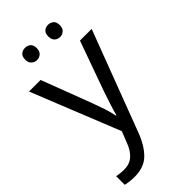

<svg xmlns="http://www.w3.org/2000/svg" viewBox="-297 -797 1103 1103"><g transform="rotate(-45 255.0 -245.0)"><path d="M1 -536H95L211 -231Q226 -191 238 -154.5Q250 -118 256 -85H260Q266 -110 279 -150.5Q292 -191 306 -232L415 -536H510L279 74Q251 150 206.5 195Q162 240 84 240Q60 240 42 237.5Q24 235 11 232V162Q22 164 37.5 166Q53 168 70 168Q116 168 144.5 142Q173 116 189 73L217 2ZM115 -681Q115 -707 129 -718.5Q143 -730 162 -730Q181 -730 195 -718.5Q209 -707 209 -681Q209 -656 195 -643.5Q181 -631 162 -631Q143 -631 129 -643.5Q115 -656 115 -681ZM303 -681Q303 -707 316.5 -718.5Q330 -730 349 -730Q368 -730 382 -718.5Q396 -707 396 -681Q396 -656 382 -643.5Q368 -631 349 -631Q330 -631 316.5 -643.5Q303 -656 303 -681Z"/></g></svg>

Font: Noto Sans Old Permic
Style: Regular
Weight: 400
Designer: Monotype Design Team
Foundry: Monotype Imaging Inc.
Version: Version 2.001; ttfautohint (v1.8.4.7-5d5b)